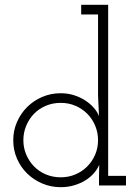

<svg xmlns="http://www.w3.org/2000/svg" viewBox="-20 -770 578 797"><path d="M391 -40Q391 -52 391.5 -63.5Q392 -75 392 -86Q385 -69 370.5 -52Q356 -35 335.5 -22Q315 -9 288.5 -1Q262 7 232 7Q191 7 155 -8.5Q119 -24 92.5 -50Q66 -76 50.5 -111.5Q35 -147 35 -188Q35 -228 50.5 -263.5Q66 -299 92.5 -325.5Q119 -352 155 -367.5Q191 -383 232 -383Q261 -383 286.5 -375Q312 -367 333 -353.5Q354 -340 369 -323Q384 -306 391 -288Q390 -309 389 -330Q388 -351 387 -372V-710H317V-750H429V-40H503V0H391ZM77 -188Q77 -156 89 -128Q101 -100 121.5 -79Q142 -58 170.5 -46Q199 -34 232 -34Q265 -34 293 -46Q321 -58 342 -79Q363 -100 375 -128Q387 -156 387 -188Q387 -220 375 -248.5Q363 -277 342 -298Q321 -319 293 -331Q265 -343 232 -343Q199 -343 170.5 -331Q142 -319 121.5 -298Q101 -277 89 -248.5Q77 -220 77 -188Z"/></svg>

Font: Josefin Slab
Style: Regular
Weight: 400
Designer: Santiago Orozco
Foundry: Typemade
Version: Version 1.000